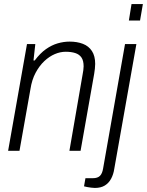

<svg xmlns="http://www.w3.org/2000/svg" viewBox="-20 -743 724 946"><path d="M20 0 113 -526H154L145 -445H151Q178 -481 206.5 -501Q235 -521 264.5 -529.5Q294 -538 323 -538Q360 -538 388.5 -527Q417 -516 433 -491.5Q449 -467 449 -428Q449 -417 447.5 -404.5Q446 -392 444 -379L377 0H322L387 -376Q389 -387 390.5 -397Q392 -407 392 -416Q392 -444 381.5 -459.5Q371 -475 351 -481.5Q331 -488 304 -488Q277 -488 250 -476.5Q223 -465 198.5 -442Q174 -419 155.5 -384.5Q137 -350 130 -304L76 0ZM615 -642 628 -723H684L670 -642ZM447 183Q439 183 428.5 181.5Q418 180 409 178.5Q400 177 394 175L401 135H437Q461 135 472.5 123.5Q484 112 488 87L596 -526H652L543 89Q539 116 527.5 137.5Q516 159 496.5 171Q477 183 447 183Z"/></svg>

Font: Archivo SemiCondensed ExtraLight
Style: Italic
Weight: 250
Width: 4
Italic angle: -10°
Designer: Hector Gatti
Foundry: Omnibus-Type
Version: Version 2.001